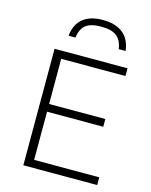

<svg xmlns="http://www.w3.org/2000/svg" viewBox="-119 -870 743 947"><g transform="rotate(15 253.0 -397.0)"><path d="M93.5 0V-595H466V-555.5H138V-39.5H470.5V0ZM123.5 -285.5V-325H425V-285.5ZM143.5 -675Q147 -711.5 163.5 -738.2Q180 -765 211 -779.5Q242 -794 288 -794Q334 -794 365.5 -779.2Q397 -764.5 414 -737.8Q431 -711 434.5 -675H399.5Q394 -717 368.8 -738.5Q343.5 -760 288 -760Q232.5 -760 208 -738.5Q183.5 -717 178.5 -675Z"/></g></svg>

Font: Encode Sans SC Condensed Thin ExtraLight
Style: Regular
Weight: 250
Version: Version 3.002